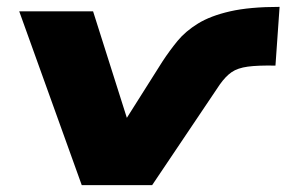

<svg xmlns="http://www.w3.org/2000/svg" viewBox="-20 -539 834 559"><path d="M218 0 36 -506H251L355 -178H338L453 -360Q474 -392 497 -420Q520 -448 556.5 -470.5Q593 -493 650 -506Q707 -519 794 -519L782 -348Q731 -349 701.5 -345Q672 -341 654.5 -329Q637 -317 620 -293L423 0Z"/></svg>

Font: Nunito Sans 7pt Expanded Black
Style: Italic
Weight: 900
Width: 7
Italic angle: -9°
Designer: Vernon Adams
Foundry: Vernon Adams
Version: Version 3.101;gftools[0.9.27]